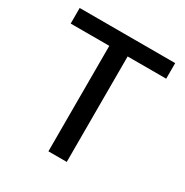

<svg xmlns="http://www.w3.org/2000/svg" viewBox="-162 -829 923 959"><g transform="rotate(30 300.0 -349.0)"><path d="M575.3 -608.3V-698.2H24.5V-608.3H247.2V0H353V-608.3Z"/></g></svg>

Font: Margiela Mono Medium
Style: Regular
Weight: 500
Designer: Mike Abbink, Paul van der Laan, Pieter van Rosmalen
Foundry: Bold Monday
Version: Version 2.003 2021